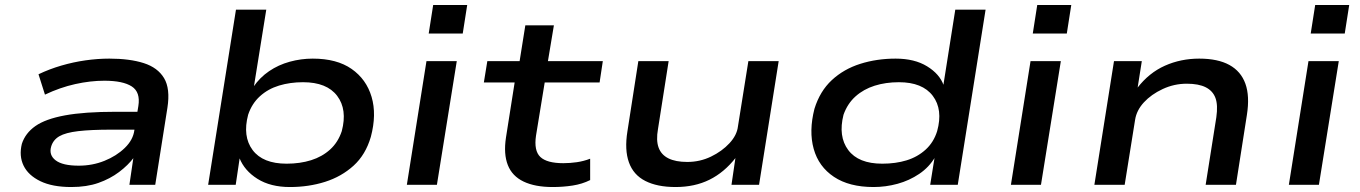

<svg xmlns="http://www.w3.org/2000/svg" viewBox="-20 -744 5477 773"><path d="M267 9Q191 9 142.5 -14.5Q94 -38 75 -77Q56 -116 68 -165Q82 -208 122.5 -236.5Q163 -265 241.5 -279.5Q320 -294 447 -294H555L545 -222H429Q346 -222 295 -216Q244 -210 219 -195.5Q194 -181 186 -154Q176 -120 204 -98.5Q232 -77 297 -77Q352 -77 400.5 -96.5Q449 -116 482.5 -148.5Q516 -181 521 -220L537 -317Q546 -373 510.5 -396Q475 -419 400 -419Q344 -419 283 -405.5Q222 -392 161 -363L135 -445Q179 -466 227 -480Q275 -494 324 -501Q373 -508 420 -508Q502 -508 558.5 -490Q615 -472 640.5 -429.5Q666 -387 654 -310L605 0H501L517 -109L519 -110Q496 -79 459.5 -51.5Q423 -24 376 -7.5Q329 9 267 9Z M1147 9Q1069 9 1016.5 -24Q964 -57 944 -108H945L929 0H818L930 -705H1052L1002 -394H1000Q1026 -432 1063.5 -457.5Q1101 -483 1146.5 -495.5Q1192 -508 1239 -508Q1336 -508 1395.5 -466.5Q1455 -425 1476 -354Q1497 -283 1473 -193Q1452 -121 1403.5 -77Q1355 -33 1289 -12Q1223 9 1147 9ZM1134 -85Q1188 -85 1232.5 -99Q1277 -113 1309 -142Q1341 -171 1356 -216Q1379 -303 1337.5 -358Q1296 -413 1200 -413Q1148 -413 1103.5 -399.5Q1059 -386 1026.5 -356.5Q994 -327 979 -282Q956 -195 997 -140Q1038 -85 1134 -85Z M1706 -609 1724 -724H1861L1843 -609ZM1618 0 1697 -498H1819L1739 0Z M2205 9Q2134 9 2088 -13Q2042 -35 2024.5 -79.5Q2007 -124 2017 -190L2052 -412H1928L1942 -498H2072L2095 -642H2210L2186 -498H2407L2394 -412H2173L2138 -198Q2129 -137 2155.5 -112Q2182 -87 2248 -87Q2275 -87 2302.5 -91Q2330 -95 2356 -105V-19Q2324 -3 2285.5 3Q2247 9 2205 9Z M2700 9Q2626 9 2578 -15.5Q2530 -40 2512 -90.5Q2494 -141 2506 -215L2550 -498H2672L2629 -224Q2621 -179 2631.5 -150Q2642 -121 2671 -106.5Q2700 -92 2747 -92Q2798 -92 2842.5 -113.5Q2887 -135 2917 -167.5Q2947 -200 2951 -235L2993 -498H3115L3036 0H2925L2941 -109H2942Q2896 -50 2836.5 -20.5Q2777 9 2700 9Z M3497 9Q3399 9 3337.5 -32Q3276 -73 3256 -144.5Q3236 -216 3259 -306Q3281 -377 3329 -421.5Q3377 -466 3443.5 -487Q3510 -508 3586 -508Q3662 -508 3712.5 -477Q3763 -446 3779 -401H3778L3826 -705H3948L3836 0H3725L3743 -112H3745Q3721 -71 3681 -44Q3641 -17 3593.5 -4Q3546 9 3497 9ZM3532 -85Q3586 -85 3630 -98.5Q3674 -112 3706.5 -141.5Q3739 -171 3753 -216Q3777 -303 3735.5 -358Q3694 -413 3599 -413Q3546 -413 3501.5 -399Q3457 -385 3424.5 -356Q3392 -327 3376 -282Q3354 -195 3395 -140Q3436 -85 3532 -85Z M4138 -609 4156 -724H4293L4275 -609ZM4050 0 4129 -498H4251L4171 0Z M4386 0 4465 -498H4577L4560 -390H4559Q4606 -451 4670 -479.5Q4734 -508 4808 -508Q4883 -508 4929.5 -482.5Q4976 -457 4994 -407Q5012 -357 5000 -281L4956 0H4834L4877 -272Q4884 -321 4873.5 -349.5Q4863 -378 4834.5 -392.5Q4806 -407 4758 -407Q4707 -407 4661 -385.5Q4615 -364 4585.5 -332Q4556 -300 4550 -262L4508 0Z M5257 -609 5275 -724H5412L5394 -609ZM5169 0 5248 -498H5370L5290 0Z"/></svg>

Font: Nunito Sans 7pt Expanded SemiBold
Style: Italic
Weight: 600
Width: 7
Italic angle: -9°
Designer: Vernon Adams
Foundry: Vernon Adams
Version: Version 3.101;gftools[0.9.27]